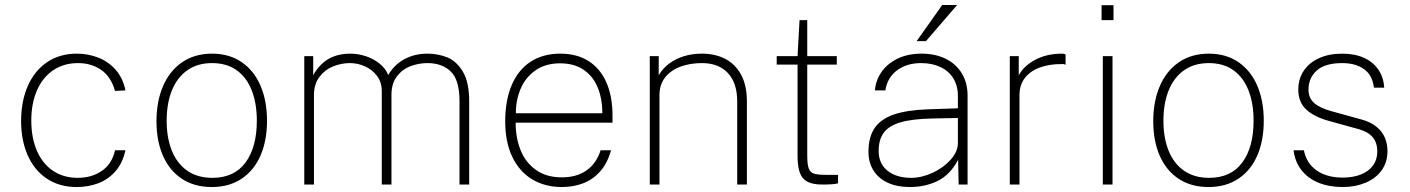

<svg xmlns="http://www.w3.org/2000/svg" viewBox="-20 -743 5676 773"><path d="M485 -379 443 -377Q426.5 -435 386.8 -462Q347 -489 294 -489Q237 -489 194.2 -460.2Q151.5 -431.5 128.8 -379Q106 -326.5 106 -258Q106 -188.5 128.5 -136.2Q151 -84 193.2 -55.5Q235.5 -27 293 -27Q349 -27 390 -55Q431 -83 443 -138H485Q473.5 -85.5 444 -52.5Q414.5 -19.5 374.5 -4.8Q334.5 10 289 10Q220 10 169.5 -23.2Q119 -56.5 92 -116.8Q65 -177 65 -256Q65 -335.5 92 -397Q119 -458.5 169.8 -492.8Q220.5 -527 289 -527Q334.5 -527 375.2 -511.2Q416 -495.5 445.5 -462.2Q475 -429 485 -379Z M610 -255Q610 -335 636.5 -396.5Q663 -458 713.5 -492.5Q764 -527 834 -527Q903 -527 953 -492.8Q1003 -458.5 1029 -397.5Q1055 -336.5 1055 -257Q1055 -177.5 1029 -117.2Q1003 -57 952.8 -23.5Q902.5 10 833 10Q762.5 10 712.2 -23.2Q662 -56.5 636 -116.2Q610 -176 610 -255ZM1014 -257Q1014 -327 993.5 -379.2Q973 -431.5 932.8 -460.2Q892.5 -489 834 -489Q775 -489 734 -460Q693 -431 672 -378.8Q651 -326.5 651 -257Q651 -188 672 -136Q693 -84 734.2 -55.5Q775.5 -27 835 -27Q923 -27 968.5 -88.8Q1014 -150.5 1014 -257Z M1205 -517H1241V-440Q1288.5 -527 1390 -527Q1421 -527 1452 -517Q1483 -507 1507.5 -487.5Q1532 -468 1543 -441Q1566.5 -482 1607.8 -504.5Q1649 -527 1701 -527Q1743.5 -527 1780.8 -512Q1818 -497 1843.5 -454.5Q1869 -412 1869 -335V0H1830V-335Q1830 -421.5 1794.8 -455.2Q1759.5 -489 1701 -489Q1667 -489 1634 -477Q1601 -465 1578.5 -436.2Q1556 -407.5 1556 -360V0H1517V-376Q1517 -412 1497.8 -437.5Q1478.5 -463 1449 -476Q1419.5 -489 1389 -489Q1354 -489 1320.8 -475.5Q1287.5 -462 1265.8 -433Q1244 -404 1244 -360V0H1205Z M2242 -29Q2302 -29 2341.8 -57.2Q2381.5 -85.5 2398 -138H2440Q2426 -87 2397.2 -54Q2368.5 -21 2329 -5.5Q2289.5 10 2242 10Q2174 10 2122.5 -21Q2071 -52 2042.5 -111.5Q2014 -171 2014 -254Q2014 -339 2040.2 -400.5Q2066.5 -462 2116.2 -494.5Q2166 -527 2236 -527Q2302 -527 2349 -497.5Q2396 -468 2421 -412Q2446 -356 2446 -277V-249H2056Q2056 -188 2076 -138.2Q2096 -88.5 2137.8 -58.8Q2179.5 -29 2242 -29ZM2405 -287Q2405 -346 2386.2 -391.2Q2367.5 -436.5 2329.5 -462.2Q2291.5 -488 2235 -488Q2175 -488 2134.8 -459Q2094.5 -430 2075.5 -384.2Q2056.5 -338.5 2057 -287Z M2596 -517H2632V-440L2636 -446.5Q2651 -470 2675.8 -488.2Q2700.5 -506.5 2733.8 -516.8Q2767 -527 2806 -527Q2859 -527 2899.8 -506Q2940.5 -485 2963.8 -442Q2987 -399 2987 -335V0H2948V-335Q2948 -409 2910.5 -449Q2873 -489 2806 -489Q2758.5 -489 2719.8 -474.8Q2681 -460.5 2658 -431.5Q2635 -402.5 2635 -360V0H2596Z M3230 -483V-116Q3230 -79.5 3236.5 -63.8Q3243 -48 3258.5 -43.5Q3274 -39 3310 -39H3354V-5Q3338 0 3291 0Q3252 0 3230.5 -11.5Q3209 -23 3200 -48Q3191 -73 3191 -116V-483H3107V-517H3191L3199 -662H3230V-517H3349V-483Z M3476.5 -132Q3476.5 -190.5 3501 -227Q3525.5 -263.5 3578.2 -281.8Q3631 -300 3717.5 -303L3836.5 -307V-357Q3836.5 -398 3818 -427.8Q3799.5 -457.5 3766 -473.2Q3732.5 -489 3688.5 -489Q3631 -489 3591.8 -460Q3552.5 -431 3544.5 -379H3502.5Q3505 -417 3527.5 -451Q3550 -485 3591.8 -506Q3633.5 -527 3690.5 -527Q3745.5 -527 3787.2 -506.5Q3829 -486 3852.2 -447.8Q3875.5 -409.5 3875.5 -358V0H3839.5L3837.5 -100Q3806 -40 3756 -15Q3706 10 3642.5 10Q3592 10 3554.5 -7.2Q3517 -24.5 3496.8 -56.5Q3476.5 -88.5 3476.5 -132ZM3836.5 -167V-268L3736.5 -266Q3654 -264.5 3606.5 -250.8Q3559 -237 3538.2 -209Q3517.5 -181 3517.5 -135Q3517.5 -84.5 3553 -55.8Q3588.5 -27 3648.5 -27Q3691 -27 3735 -47.5Q3779 -68 3807.8 -100.5Q3836.5 -133 3836.5 -167ZM3833.5 -723 3708 -577.5H3670.5L3773.5 -723Z M4045.5 -517H4081.5V-440Q4102.5 -478.5 4148.8 -502.8Q4195 -527 4255.5 -527Q4260 -527 4263.5 -526.2Q4267 -525.5 4270 -523.5V-482Q4265.5 -484.5 4262 -485H4255.5Q4207.5 -485.5 4169 -472.2Q4130.5 -459 4107.5 -430.8Q4084.5 -402.5 4084.5 -360V0H4045.5Z M4459 0H4420V-517H4459ZM4463 -662H4415V-722H4463Z M4623 -255Q4623 -335 4649.5 -396.5Q4676 -458 4726.5 -492.5Q4777 -527 4847 -527Q4916 -527 4966 -492.8Q5016 -458.5 5042 -397.5Q5068 -336.5 5068 -257Q5068 -177.5 5042 -117.2Q5016 -57 4965.8 -23.5Q4915.5 10 4846 10Q4775.5 10 4725.2 -23.2Q4675 -56.5 4649 -116.2Q4623 -176 4623 -255ZM5027 -257Q5027 -327 5006.5 -379.2Q4986 -431.5 4945.8 -460.2Q4905.5 -489 4847 -489Q4788 -489 4747 -460Q4706 -431 4685 -378.8Q4664 -326.5 4664 -257Q4664 -188 4685 -136Q4706 -84 4747.2 -55.5Q4788.5 -27 4848 -27Q4936 -27 4981.5 -88.8Q5027 -150.5 5027 -257Z M5188 -138H5229.5Q5240 -85 5281.2 -56.5Q5322.5 -28 5386 -28Q5427.5 -28 5459 -40.5Q5490.5 -53 5507.8 -76.8Q5525 -100.5 5525 -133Q5525 -168.5 5506.8 -190.2Q5488.5 -212 5452 -222.5L5329 -256.5Q5269.5 -273 5238.2 -302.8Q5207 -332.5 5207 -382Q5207 -425.5 5229 -458.2Q5251 -491 5291 -509Q5331 -527 5384 -527Q5434.5 -527 5471.8 -510Q5509 -493 5529.8 -462Q5550.5 -431 5553 -390H5511.5Q5505.5 -440.5 5471.5 -464.8Q5437.5 -489 5384 -489Q5314.5 -489 5281.2 -459Q5248 -429 5248 -382Q5248 -348.5 5271 -328.2Q5294 -308 5340 -295.5L5463 -261.5Q5499 -251.5 5522 -232.5Q5545 -213.5 5555.5 -188.8Q5566 -164 5566 -135Q5566 -89 5541.8 -56.2Q5517.5 -23.5 5476.5 -6.8Q5435.5 10 5386 10Q5331.5 10 5288.8 -7.2Q5246 -24.5 5219.8 -58Q5193.5 -91.5 5188 -138Z"/></svg>

Font: Public Sans VF
Style: Regular
Weight: 400
Designer: Pablo Impallari, Rodrigo Fuenzalida (Modified by Dan O. Williams and USWDS)
Version: Version 1.003